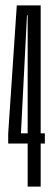

<svg xmlns="http://www.w3.org/2000/svg" viewBox="-20 -695 202 715"><path d="M83 0H131.5V-160.5H147V-198.5H131.5V-675H42.5L10.5 -197V-160.5H83ZM58 -198.5 80.5 -638.5H83V-198.5Z"/></svg>

Font: Anybody UltraCondensed Light
Style: Regular
Weight: 300
Width: 1
Version: Version 1.113;gftools[0.9.25]